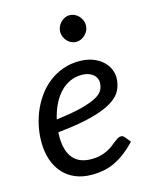

<svg xmlns="http://www.w3.org/2000/svg" viewBox="-112 -804 701 884"><g transform="rotate(-15 239.0 -362.0)"><path d="M29 0ZM440 -398Q440 -365 426.5 -337.2Q413 -309.5 377 -287.2Q341 -265 278 -248.5Q215 -232 116 -222Q115.5 -216.5 115.5 -211.2Q115.5 -206 115.5 -200.5Q115.5 -133.5 144.8 -98.2Q174 -63 233 -63Q257 -63 275.8 -68Q294.5 -73 309.2 -80.2Q324 -87.5 335.2 -96.2Q346.5 -105 355.8 -112.2Q365 -119.5 373 -124.5Q381 -129.5 389 -129.5Q398.5 -129.5 406 -121L428 -93.5Q402.5 -67 378 -48.2Q353.5 -29.5 328.2 -17Q303 -4.5 275.2 1.2Q247.5 7 215.5 7Q172 7 137.5 -7.5Q103 -22 79 -48.8Q55 -75.5 42 -113.5Q29 -151.5 29 -198.5Q29 -237.5 37.2 -276.2Q45.5 -315 61.2 -350Q77 -385 99.8 -415Q122.5 -445 151.8 -466.8Q181 -488.5 216.2 -501Q251.5 -513.5 292 -513.5Q330.5 -513.5 358.5 -502.5Q386.5 -491.5 404.5 -474.5Q422.5 -457.5 431.2 -437Q440 -416.5 440 -398ZM287 -449.5Q255.5 -449.5 229 -436.5Q202.5 -423.5 182 -400.8Q161.5 -378 147 -347.2Q132.5 -316.5 124.5 -281Q201.5 -290.5 248 -302.8Q294.5 -315 319.5 -329.2Q344.5 -343.5 352.5 -360Q360.5 -376.5 360.5 -394.5Q360.5 -403.5 356.5 -413.2Q352.5 -423 343.8 -431Q335 -439 321 -444.2Q307 -449.5 287 -449.5ZM366.5 -665.5Q366.5 -652.5 361.2 -641.2Q356 -630 347.2 -621.2Q338.5 -612.5 327.2 -607.5Q316 -602.5 304 -602.5Q292.5 -602.5 281.5 -607.5Q270.5 -612.5 262.2 -621.2Q254 -630 249 -641.2Q244 -652.5 244 -665.5Q244 -678.5 249 -690Q254 -701.5 262.5 -710.2Q271 -719 282 -724.2Q293 -729.5 304.5 -729.5Q316.5 -729.5 327.8 -724.5Q339 -719.5 347.5 -710.8Q356 -702 361.2 -690.2Q366.5 -678.5 366.5 -665.5Z"/></g></svg>

Font: Lato
Style: Italic
Weight: 400
Italic angle: -7°
Designer: Lukasz Dziedzic
Foundry: tyPoland Lukasz Dziedzic
Version: Version 2.007; 2014-02-27